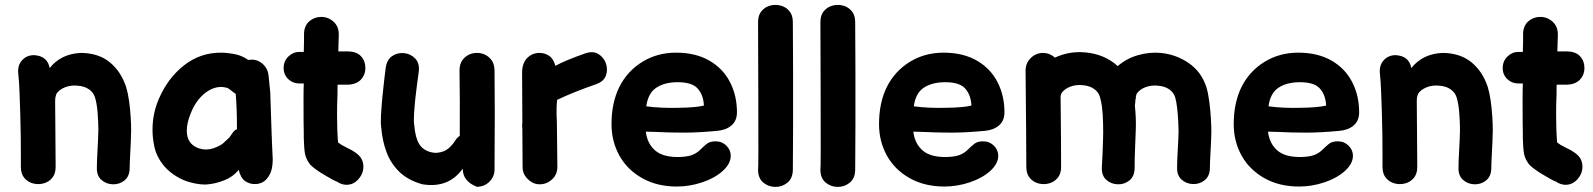

<svg xmlns="http://www.w3.org/2000/svg" viewBox="-20 -742 6414 773"><path d="M502 -63Q502 -84 504.5 -127.5Q507 -171 508 -218Q508 -241 506 -273Q504 -305 499.5 -336.5Q495 -368 488 -391Q468 -453 423 -490.5Q378 -528 307 -529Q226 -526 180 -468Q171 -517 117 -520Q87 -520 68 -498.5Q49 -477 54 -441Q57 -413 58.5 -372.5Q60 -332 61.5 -286.5Q63 -241 63.5 -198Q64 -155 64 -121Q64 -87 64 -70Q64 -42 78 -25.5Q92 -9 113 -3.5Q134 2 155 -3.5Q176 -9 190 -25.5Q204 -42 204 -70Q204 -117 203 -208Q202 -298 202 -333Q202 -342 202.5 -346.5Q203 -351 207 -364Q218 -381 241.5 -390.5Q265 -400 293 -397Q320 -395 338 -382.5Q356 -370 362 -351Q370 -327 373 -287.5Q376 -248 376 -218Q375 -178 372.5 -135.5Q370 -93 370 -67Q369 -35 388 -18Q407 -1 433.5 0Q460 1 480.5 -15Q501 -31 502 -63Z M807 1Q846 -1 885 -17Q918 -30 941 -58Q949 -25 967.5 -12.5Q986 0 1009 -1Q1037 -2 1054.5 -22.5Q1072 -43 1076 -72Q1078 -86 1078 -102Q1077 -117 1075 -167L1073 -221Q1070 -327 1068 -371L1061 -440Q1058 -466 1038.5 -484Q1019 -502 994 -502L984 -501H979Q957 -516 934 -522Q899 -530 869 -530Q786 -530 721 -479Q656 -428 620 -345Q594 -286 594 -219Q594 -190 600 -159Q608 -112 642 -72Q677 -33 729 -13Q771 1 807 1ZM808 -140Q795 -140 780 -145Q732 -162 732 -216Q732 -247 748 -286Q768 -336 801.5 -364Q835 -392 871 -392Q880 -392 896 -388L905 -382L919 -371L929 -364Q934 -306 934 -222Q926 -219 920 -212L903 -188L888 -174Q878 -164 870 -159Q838 -140 808 -140Z M1375 2Q1403 2 1423 -20.5Q1443 -43 1443 -71Q1443 -106 1412 -127Q1399 -137 1381 -145L1373 -149L1364 -154L1356 -158L1346 -165Q1345 -165 1341 -169Q1337 -216 1337 -280Q1337 -319 1338 -340Q1339 -360 1339 -401H1376Q1413 -401 1432 -420.5Q1451 -440 1451 -468Q1451 -497 1433 -516Q1415 -535 1379 -535H1342L1344 -603Q1344 -636 1322.5 -655Q1301 -674 1273 -674Q1246 -674 1225.5 -656.5Q1205 -639 1204 -607V-576L1203 -533H1185Q1160 -533 1141 -514.5Q1122 -496 1122 -468Q1122 -441 1140.5 -423.5Q1159 -406 1184 -406H1203Q1202 -384 1202 -341Q1202 -235 1203 -206V-186Q1204 -144 1208 -122.5Q1212 -101 1229 -79Q1249 -59 1289 -36L1315 -21Q1325 -15 1336 -11Q1355 2 1375 2Z M1900 10Q1929 10 1950 -10Q1971 -31 1971 -59Q1973 -312 1971 -460Q1970 -488 1955.5 -504.5Q1941 -521 1920 -526.5Q1899 -532 1878.5 -526Q1858 -520 1844 -503Q1830 -486 1830 -458Q1832 -342 1831 -195Q1825 -191 1819 -185Q1792 -142 1765 -132.5Q1738 -123 1716 -129Q1683 -137 1667.5 -162.5Q1652 -188 1648 -237Q1645 -254 1647 -285Q1649 -316 1652.5 -348.5Q1656 -381 1659 -402L1666 -454Q1670 -487 1652 -506Q1634 -525 1608 -528Q1582 -531 1560 -517Q1538 -503 1533 -470Q1531 -454 1527 -421.5Q1523 -389 1519.5 -351.5Q1516 -314 1514 -280Q1512 -246 1515 -228Q1519 -176 1536 -130Q1553 -84 1588 -50Q1623 -16 1681 0Q1786 17 1843 -63Q1843 -12 1900 10Z M2105 -21Q2127 1 2155 0Q2183 -1 2203.5 -20.5Q2224 -40 2224 -71Q2223 -186 2222 -249Q2219 -308 2223 -340Q2288 -371 2380 -403Q2411 -414 2419.5 -438Q2428 -462 2419.5 -486.5Q2411 -511 2389 -524.5Q2367 -538 2336 -527Q2256 -499 2216 -477Q2208 -506 2190.5 -517.5Q2173 -529 2152 -529Q2123 -529 2102.5 -508.5Q2082 -488 2082 -449Q2082 -359 2083 -248Q2081 -237 2083 -225Q2083 -168 2084 -69Q2084 -41 2105 -21Z M2705 9Q2757 9 2807.5 -8Q2858 -25 2890 -54Q2922 -83 2922 -115Q2922 -138 2904.5 -155.5Q2887 -173 2861 -173Q2838 -173 2825 -162.5Q2812 -152 2797 -137Q2783 -124 2765 -117.5Q2747 -111 2717 -110Q2651 -108 2618.5 -135.5Q2586 -163 2580 -212L2615 -211Q2678 -208 2733 -208Q2791 -208 2866 -215Q2903 -218 2925 -237Q2947 -256 2947 -290Q2947 -357 2919 -411.5Q2891 -466 2836 -498Q2780 -530 2702 -530Q2626 -530 2566 -493Q2506 -456 2474 -393Q2442 -329 2442 -242Q2442 -173 2473.5 -116Q2505 -59 2565 -25Q2625 9 2705 9ZM2582 -314Q2589 -366 2621 -388Q2653 -410 2704 -411Q2765 -412 2788.5 -386Q2812 -360 2814 -317Q2782 -309 2713 -308Q2641 -306 2582 -314Z M3172 -57Q3172 -91 3172.5 -140Q3173 -189 3173 -244.5Q3173 -300 3173 -354.5Q3173 -409 3173 -454Q3172 -573 3172 -653Q3172 -681 3158 -697.5Q3144 -714 3123 -719.5Q3102 -725 3081 -719.5Q3060 -714 3046 -697.5Q3032 -681 3032 -653L3033 -347Q3034 -59 3032 -59Q3032 -25 3052.5 -7.5Q3073 10 3100.5 10.5Q3128 11 3149.5 -6Q3171 -23 3172 -57Z M3423 -57Q3423 -91 3423.5 -140Q3424 -189 3424 -244.5Q3424 -300 3424 -354.5Q3424 -409 3424 -454Q3423 -573 3423 -653Q3423 -681 3409 -697.5Q3395 -714 3374 -719.5Q3353 -725 3332 -719.5Q3311 -714 3297 -697.5Q3283 -681 3283 -653L3284 -347Q3285 -59 3283 -59Q3283 -25 3303.5 -7.5Q3324 10 3351.5 10.5Q3379 11 3400.5 -6Q3422 -23 3423 -57Z M3782 9Q3834 9 3884.5 -8Q3935 -25 3967 -54Q3999 -83 3999 -115Q3999 -138 3981.5 -155.5Q3964 -173 3938 -173Q3915 -173 3902 -162.5Q3889 -152 3874 -137Q3860 -124 3842 -117.5Q3824 -111 3794 -110Q3728 -108 3695.5 -135.5Q3663 -163 3657 -212L3692 -211Q3755 -208 3810 -208Q3868 -208 3943 -215Q3980 -218 4002 -237Q4024 -256 4024 -290Q4024 -357 3996 -411.5Q3968 -466 3913 -498Q3857 -530 3779 -530Q3703 -530 3643 -493Q3583 -456 3551 -393Q3519 -329 3519 -242Q3519 -173 3550.5 -116Q3582 -59 3642 -25Q3702 9 3782 9ZM3659 -314Q3666 -366 3698 -388Q3730 -410 3781 -411Q3842 -412 3865.5 -386Q3889 -360 3891 -317Q3859 -309 3790 -308Q3718 -306 3659 -314Z M4548 -63Q4548 -110 4550 -149.5Q4552 -189 4553 -228.5Q4554 -268 4549 -317Q4550 -324 4551 -333Q4551 -335 4551 -336.5Q4551 -338 4551 -339L4553 -347Q4553 -349 4553 -350.5Q4553 -352 4553 -353Q4555 -361 4556 -364Q4567 -381 4590.5 -390.5Q4614 -400 4642 -397Q4669 -395 4687 -382.5Q4705 -370 4711 -351Q4716 -335 4719 -309Q4722 -283 4723.5 -256.5Q4725 -230 4725 -213Q4724 -175 4721.5 -134.5Q4719 -94 4719 -68Q4718 -36 4737 -19Q4756 -2 4782.5 -1Q4809 0 4829.5 -16Q4850 -32 4851 -64Q4851 -85 4853.5 -127Q4856 -169 4857 -213Q4857 -234 4855 -267Q4853 -300 4848.5 -334Q4844 -368 4837 -391Q4817 -453 4766 -488Q4715 -523 4653 -529Q4608 -533 4562 -520Q4516 -507 4480 -476Q4427 -524 4350 -531Q4285 -537 4227 -510Q4206 -529 4178 -529Q4149 -528 4129 -507.5Q4109 -487 4109 -458Q4112 -165 4112 -70Q4112 -42 4126 -25.5Q4140 -9 4161 -3.5Q4182 2 4203 -3.5Q4224 -9 4238 -25.5Q4252 -42 4252 -70Q4252 -169 4250 -351V-355Q4252 -363 4253 -366Q4264 -383 4287.5 -392.5Q4311 -402 4339 -399Q4366 -397 4384 -384.5Q4402 -372 4408 -353Q4413 -337 4416 -316Q4416 -312 4417 -308Q4420 -284 4421 -246.5Q4422 -209 4421 -184L4419 -126Q4417 -84 4416 -67Q4415 -35 4434 -18Q4453 -1 4479.5 0Q4506 1 4526.5 -15Q4547 -31 4548 -63Z M5210 9Q5262 9 5312.5 -8Q5363 -25 5395 -54Q5427 -83 5427 -115Q5427 -138 5409.5 -155.5Q5392 -173 5366 -173Q5343 -173 5330 -162.5Q5317 -152 5302 -137Q5288 -124 5270 -117.5Q5252 -111 5222 -110Q5156 -108 5123.5 -135.5Q5091 -163 5085 -212L5120 -211Q5183 -208 5238 -208Q5296 -208 5371 -215Q5408 -218 5430 -237Q5452 -256 5452 -290Q5452 -357 5424 -411.5Q5396 -466 5341 -498Q5285 -530 5207 -530Q5131 -530 5071 -493Q5011 -456 4979 -393Q4947 -329 4947 -242Q4947 -173 4978.5 -116Q5010 -59 5070 -25Q5130 9 5210 9ZM5087 -314Q5094 -366 5126 -388Q5158 -410 5209 -411Q5270 -412 5293.5 -386Q5317 -360 5319 -317Q5287 -309 5218 -308Q5146 -306 5087 -314Z M5984 -63Q5984 -84 5986.5 -127.5Q5989 -171 5990 -218Q5990 -241 5988 -273Q5986 -305 5981.5 -336.5Q5977 -368 5970 -391Q5950 -453 5905 -490.5Q5860 -528 5789 -529Q5708 -526 5662 -468Q5653 -517 5599 -520Q5569 -520 5550 -498.5Q5531 -477 5536 -441Q5539 -413 5540.5 -372.5Q5542 -332 5543.5 -286.5Q5545 -241 5545.5 -198Q5546 -155 5546 -121Q5546 -87 5546 -70Q5546 -42 5560 -25.5Q5574 -9 5595 -3.5Q5616 2 5637 -3.5Q5658 -9 5672 -25.5Q5686 -42 5686 -70Q5686 -117 5685 -208Q5684 -298 5684 -333Q5684 -342 5684.5 -346.5Q5685 -351 5689 -364Q5700 -381 5723.5 -390.5Q5747 -400 5775 -397Q5802 -395 5820 -382.5Q5838 -370 5844 -351Q5852 -327 5855 -287.5Q5858 -248 5858 -218Q5857 -178 5854.5 -135.5Q5852 -93 5852 -67Q5851 -35 5870 -18Q5889 -1 5915.5 0Q5942 1 5962.5 -15Q5983 -31 5984 -63Z M6283 2Q6311 2 6331 -20.5Q6351 -43 6351 -71Q6351 -106 6320 -127Q6307 -137 6289 -145L6281 -149L6272 -154L6264 -158L6254 -165Q6253 -165 6249 -169Q6245 -216 6245 -280Q6245 -319 6246 -340Q6247 -360 6247 -401H6284Q6321 -401 6340 -420.5Q6359 -440 6359 -468Q6359 -497 6341 -516Q6323 -535 6287 -535H6250L6252 -603Q6252 -636 6230.5 -655Q6209 -674 6181 -674Q6154 -674 6133.5 -656.5Q6113 -639 6112 -607V-576L6111 -533H6093Q6068 -533 6049 -514.5Q6030 -496 6030 -468Q6030 -441 6048.5 -423.5Q6067 -406 6092 -406H6111Q6110 -384 6110 -341Q6110 -235 6111 -206V-186Q6112 -144 6116 -122.5Q6120 -101 6137 -79Q6157 -59 6197 -36L6223 -21Q6233 -15 6244 -11Q6263 2 6283 2Z"/></svg>

Font: Balsamiq Sans
Style: Bold
Weight: 700
Designer: Michael Angeles
Foundry: Balsamiq SRL
Version: Version 1.020; ttfautohint (v1.8.4.7-5d5b);gftools[0.9.26]